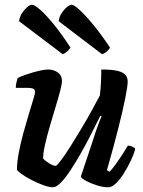

<svg xmlns="http://www.w3.org/2000/svg" viewBox="-20 -795 609 815"><path d="M205 0Q189 0 164 -9Q139 -18 114 -31Q89 -44 71.5 -56.5Q54 -69 52 -75Q52 -105 59.5 -145.5Q67 -186 78.5 -228Q90 -270 101.5 -308Q113 -346 121 -372Q129 -398 129 -404Q129 -415 121 -418.5Q113 -422 100 -422H47Q47 -434 50 -446Q53 -458 55 -464Q69 -471 94 -479.5Q119 -488 144 -494Q169 -500 183 -500Q208 -500 225.5 -487.5Q243 -475 243 -452Q243 -438 235 -407.5Q227 -377 215 -338Q203 -299 191 -257.5Q179 -216 171 -180.5Q163 -145 163 -122Q173 -111 190 -101Q207 -91 216 -91Q221 -91 238.5 -114Q256 -137 279 -173.5Q302 -210 326.5 -251Q351 -292 371.5 -329.5Q392 -367 404 -390Q407 -414 408.5 -445Q410 -476 410 -500Q453 -500 477.5 -494.5Q502 -489 512 -477.5Q522 -466 522 -449Q522 -430 512 -379.5Q502 -329 482.5 -251.5Q463 -174 434 -73L445 -66Q456 -77 470.5 -97Q485 -117 499.5 -139.5Q514 -162 523 -177Q532 -177 542 -172.5Q552 -168 554 -163Q549 -142 536 -114.5Q523 -87 506.5 -60.5Q490 -34 472.5 -17Q455 0 440 0Q417 0 390.5 -8.5Q364 -17 345 -27.5Q326 -38 323 -45L375 -201Q385 -233 395 -260.5Q405 -288 411 -301L406 -304Q389 -270 368.5 -229Q348 -188 325 -147.5Q302 -107 280 -73.5Q258 -40 238.5 -20Q219 0 205 0ZM413 -565 229 -705Q231 -723 241 -738.5Q251 -754 263.5 -764.5Q276 -775 284 -775Q294 -775 319 -752Q344 -729 377.5 -688Q411 -647 447 -593Q444 -586 434 -577Q424 -568 413 -565ZM246 -565 61 -705Q63 -723 73 -738.5Q83 -754 95 -764.5Q107 -775 116 -775Q127 -775 153 -751.5Q179 -728 212 -687Q245 -646 279 -593Q276 -587 266.5 -578Q257 -569 246 -565Z"/></svg>

Font: Texturina 12pt
Style: Bold Italic
Weight: 700
Italic angle: -11°
Designer: Guillermo Torres Carreño
Foundry: Omnibus-Type
Version: Version 1.002